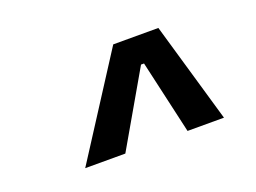

<svg xmlns="http://www.w3.org/2000/svg" viewBox="-58 -810 702 527"><g transform="rotate(-20 293.0 -546.5)"><path d="M115.2 -400.4 303.7 -693.4H435.5L520.5 -400.4H414.1L365.2 -615.2H356.4L232.4 -400.4Z"/></g></svg>

Font: Cascadia Code
Style: Italic
Weight: 400
Italic angle: -10°
Designer: Aaron Bell
Foundry: Saja Typeworks
Version: Version 2407.024